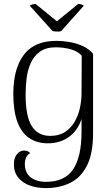

<svg xmlns="http://www.w3.org/2000/svg" viewBox="-20 -726 574 982"><path d="M214 236Q170 236 133 223Q96 210 73.5 182.5Q51 155 51 114Q51 82 66.5 63Q82 44 103 44Q124 44 134 57Q119 66 113 81Q107 96 107 114Q107 145 121.5 165Q136 185 161 194.5Q186 204 216 204Q311 204 354 140Q397 76 397 -52Q397 -66 397 -83.5Q397 -101 397 -118Q379 -60 333.5 -26.5Q288 7 224 7Q170 7 130 -19.5Q90 -46 69 -102.5Q48 -159 48 -248Q48 -281 53 -318Q58 -355 71.5 -390.5Q85 -426 109.5 -455Q134 -484 173.5 -500.5Q213 -517 270 -517Q299 -517 333 -511.5Q367 -506 400 -492Q433 -478 456 -451V-45Q456 60 424.5 121.5Q393 183 338.5 209.5Q284 236 214 236ZM237 -31Q283 -31 313.5 -51.5Q344 -72 362.5 -104.5Q381 -137 389 -175Q397 -213 397 -248L398 -441Q379 -463 343 -473.5Q307 -484 265 -484Q215 -484 184 -461.5Q153 -439 137 -403Q121 -367 116 -324.5Q111 -282 111 -242Q111 -131 142.5 -81Q174 -31 237 -31ZM162 -706 271 -617 380 -706Q386 -706 395.5 -703.5Q405 -701 408 -696L293 -567Q287 -565 279 -564.5Q271 -564 263 -565Q255 -566 249 -567L133 -696Q135 -701 146 -703.5Q157 -706 162 -706Z"/></svg>

Font: Arima Light
Style: Regular
Weight: 300
Designer: Joana Correia and Natanael Gama
Foundry: NDISCOVER
Version: Version 1.101;gftools[0.9.23]